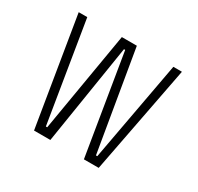

<svg xmlns="http://www.w3.org/2000/svg" viewBox="-118 -657 821 796"><g transform="rotate(30 293.0 -259.0)"><path d="M369.6 0 291 -478.5H285.2L209 0H130.9L45.9 -517.6H86.9L165 -39.1H171.4L252.4 -517.6H324.2L404.8 -39.1H411.1L499 -517.6H540L440.4 0Z"/></g></svg>

Font: Cascadia Mono NF ExtraLight
Style: Regular
Weight: 200
Monospace: yes
Designer: Aaron Bell
Foundry: Saja Typeworks
Version: Version 2404.023; ttfautohint (v1.8.4)